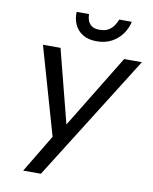

<svg xmlns="http://www.w3.org/2000/svg" viewBox="-97 -982 840 1055"><g transform="rotate(10 322.5 -455.0)"><path d="M244 -910H313Q313 -893 318.5 -876Q324 -859 339.5 -847Q355 -835 384 -835Q415 -835 434 -846.5Q453 -858 464.5 -875.5Q476 -893 482 -909H552Q544 -872 521.5 -840.5Q499 -809 463.5 -789.5Q428 -770 379 -770Q332 -770 301 -789.5Q270 -809 256 -841Q242 -873 244 -910ZM645 -700 205 0H106L233 -211L93 -700H191L296 -291L546 -700Z"/></g></svg>

Font: Jost*
Style: Italic
Weight: 400
Italic angle: -10°
Version: Version 3.7